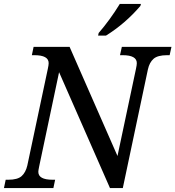

<svg xmlns="http://www.w3.org/2000/svg" viewBox="-40 -951 887 971"><path d="M647.9 -604Q651.9 -622.6 651.9 -631.8Q651.9 -671.9 580.1 -671.9H566.9L576.2 -713.9H827.1L817.9 -671.9H805.2Q757.3 -671.9 736.6 -653.6Q715.8 -635.3 708 -600.1L581.1 0H516.1L258.8 -585.9L158.2 -109.9Q153.8 -88.9 153.8 -82Q153.8 -42 226.1 -42H238.8L230 0H-20L-11.2 -42H2Q48.8 -42 69.3 -60.3Q89.8 -78.6 98.1 -113.8L202.1 -604Q206.1 -622.6 206.1 -631.8Q206.1 -671.9 133.8 -671.9H121.1L129.9 -713.9H312L554.2 -162.1ZM459 -784.2Q516.1 -850.1 565.9 -931.2H672.9L669.9 -920.9Q593.3 -831.5 496.1 -771H456.1Z"/></svg>

Font: Droid Serif
Style: Italic
Weight: 400
Italic angle: -12°
Designer: Monotype Design team
Foundry: Monotype Imaging Inc.
Version: Version 1.03